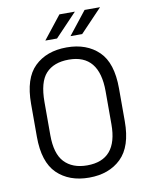

<svg xmlns="http://www.w3.org/2000/svg" viewBox="-96 -949 800 1027"><g transform="rotate(-10 304.5 -436.0)"><path d="M130.9 -55.7Q66.4 -119.1 66.4 -255.9V-434.6Q66.4 -573.2 130.9 -635.7Q196.3 -699.2 305.7 -699.2Q414.1 -699.2 479.5 -635.7Q543.9 -573.2 543.9 -434.6V-255.9Q543.9 -119.1 478.5 -55.7Q413.1 7.8 304.7 7.8Q196.3 7.8 130.9 -55.7ZM470.7 -252V-431.6Q470.7 -632.8 305.7 -632.8Q223.6 -632.8 180.7 -585.9Q138.7 -540 138.7 -431.6V-252Q138.7 -151.4 181.6 -105.5Q225.6 -58.6 305.7 -58.6Q470.7 -58.6 470.7 -252ZM298.8 -879.9H382.8L263.7 -754.9H200.2ZM435.5 -879.9H519.5L400.4 -754.9H336.9Z"/></g></svg>

Font: DINish
Style: Regular
Weight: 400
Designer: Bert Driehuis
Foundry: Playbeing
Version: Version 3.008; git-95204e4c-release